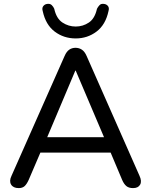

<svg xmlns="http://www.w3.org/2000/svg" viewBox="-20 -957 774 984"><path d="M368 -760Q307 -760 260.5 -795Q214 -830 199 -900Q194 -916 202 -926Q210 -936 223 -937Q237 -939 245.5 -930.5Q254 -922 258 -912Q269 -862 300 -841.5Q331 -821 368 -821Q405 -821 435.5 -841.5Q466 -862 477 -912Q482 -922 490 -930.5Q498 -939 512 -937Q525 -936 533 -926.5Q541 -917 536 -900Q521 -830 474.5 -795Q428 -760 368 -760ZM76 7Q48 7 37 -11Q26 -29 39 -56L311 -670Q321 -693 335 -702.5Q349 -712 367 -712Q385 -712 399.5 -702.5Q414 -693 424 -670L695 -56Q708 -28 698 -10.5Q688 7 662 7Q640 7 627.5 -3.5Q615 -14 606 -35L547 -175H187L127 -35Q117 -13 106 -3Q95 7 76 7ZM366 -595 222 -254H513L368 -595Z"/></svg>

Font: Chiron GoRound TC
Style: Regular
Weight: 400
Designer: Ryoko NISHIZUKA 西塚涼子 (kana, bopomofo & ideographs); Paul D. Hunt (Latin, Greek & Cyrillic); Sandoll Communications 산돌커뮤니
Foundry: Adobe
Version: Version 1.000;hotconv 1.1.1;makeotfexe 2.6.0